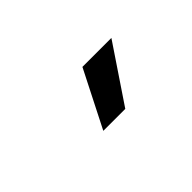

<svg xmlns="http://www.w3.org/2000/svg" viewBox="-13 -962 524 524"><g transform="rotate(-45 248.5 -700.0)"><path d="M195.7 -618.3H280.5L390.6 -782H278.8Z"/></g></svg>

Font: Magic Ui Pro Medium
Style: Regular
Weight: 500
Designer: Stefan Endress, Andreas Faust
Version: Version 1.000;FEAKit 1.0